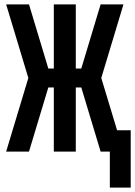

<svg xmlns="http://www.w3.org/2000/svg" viewBox="-20 -690 615 874"><path d="M480 164V0H438L350 -292H325V0H225V-292H200L112 0H8L109 -335L8 -670H112L200 -378H225V-670H325V-378H350L438 -670H542L441 -335L513 -97H575V164Z"/></svg>

Font: Lode
Style: Bold
Weight: 700
Monospace: yes
Designer: Belleve Invis
Foundry: Belleve Invis
Version: Version 29.2.0; ttfautohint (v1.8.3)